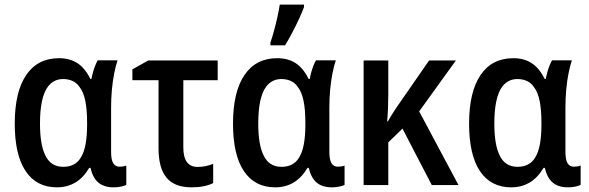

<svg xmlns="http://www.w3.org/2000/svg" viewBox="-20 -802 2552 832"><path d="M226.6 9.8Q138.2 9.8 91.1 -60.5Q43.9 -130.9 43.9 -266.1Q43.9 -403.8 93.5 -476.8Q143.1 -549.8 235.4 -549.8Q281.7 -549.8 314.7 -528.8Q347.7 -507.8 371.6 -460H376.5Q378.9 -474.6 383.1 -489.5Q387.2 -504.4 392.6 -517.8Q397.9 -531.2 403.3 -540.5H489.3Q481.4 -517.1 474.9 -484.1Q468.3 -451.2 464.8 -412.8Q461.4 -374.5 461.4 -335V-143.6Q461.4 -110.4 470.5 -95Q479.5 -79.6 498.5 -79.6Q514.2 -79.6 527.3 -84.5V-1Q522.9 1.5 513.9 4.2Q504.9 6.8 493.9 8.3Q482.9 9.8 472.7 9.8Q431.2 9.8 406.7 -10.5Q382.3 -30.8 372.1 -74.7H366.7Q341.8 -32.2 306.6 -11.2Q271.5 9.8 226.6 9.8ZM254.4 -79.1Q279.8 -79.1 299.1 -89.1Q318.4 -99.1 330.1 -119.1Q344.2 -141.1 350.8 -177Q357.4 -212.9 357.4 -259.3V-271Q357.4 -326.7 349.6 -365Q341.8 -403.3 325.2 -424.3Q313.5 -442.4 294.9 -450.9Q276.4 -459.5 253.4 -459.5Q213.4 -459.5 188.5 -427.7Q170.9 -404.8 162.1 -364.5Q153.3 -324.2 153.3 -267.1Q153.3 -174.8 176.3 -128.9Q188.5 -103.5 207.8 -91.3Q227.1 -79.1 254.4 -79.1Z M811 9.8Q736.3 9.8 701.7 -32Q667 -73.7 667 -159.7V-454.6H553.7V-501.5L622.6 -540H923.3V-454.6H774.4V-163.1Q774.4 -121.1 789.8 -99.9Q805.2 -78.6 836.9 -78.6Q869.1 -78.6 903.8 -91.8V-8.8Q887.2 0 863 4.9Q838.9 9.8 811 9.8Z M1172.4 9.8Q1084 9.8 1036.9 -60.5Q989.7 -130.9 989.7 -266.1Q989.7 -403.8 1039.3 -476.8Q1088.9 -549.8 1181.2 -549.8Q1227.5 -549.8 1260.5 -528.8Q1293.5 -507.8 1317.4 -460H1322.3Q1324.7 -474.6 1328.9 -489.5Q1333 -504.4 1338.4 -517.8Q1343.8 -531.2 1349.1 -540.5H1435.1Q1427.2 -517.1 1420.7 -484.1Q1414.1 -451.2 1410.6 -412.8Q1407.2 -374.5 1407.2 -335V-143.6Q1407.2 -110.4 1416.3 -95Q1425.3 -79.6 1444.3 -79.6Q1460 -79.6 1473.1 -84.5V-1Q1468.8 1.5 1459.7 4.2Q1450.7 6.8 1439.7 8.3Q1428.7 9.8 1418.5 9.8Q1377 9.8 1352.5 -10.5Q1328.1 -30.8 1317.9 -74.7H1312.5Q1287.6 -32.2 1252.4 -11.2Q1217.3 9.8 1172.4 9.8ZM1200.2 -79.1Q1225.6 -79.1 1244.9 -89.1Q1264.2 -99.1 1275.9 -119.1Q1290 -141.1 1296.6 -177Q1303.2 -212.9 1303.2 -259.3V-271Q1303.2 -326.7 1295.4 -365Q1287.6 -403.3 1271 -424.3Q1259.3 -442.4 1240.7 -450.9Q1222.2 -459.5 1199.2 -459.5Q1159.2 -459.5 1134.3 -427.7Q1116.7 -404.8 1107.9 -364.5Q1099.1 -324.2 1099.1 -267.1Q1099.1 -174.8 1122.1 -128.9Q1134.3 -103.5 1153.6 -91.3Q1172.9 -79.1 1200.2 -79.1ZM1151.9 -605.5V-618.2Q1159.7 -640.1 1167.5 -668.9Q1175.3 -697.8 1181.9 -727.5Q1188.5 -757.3 1192.4 -782.2H1297.4V-771.5Q1289.1 -748.5 1276.1 -720.7Q1263.2 -692.9 1248 -663.6Q1232.9 -634.3 1215.3 -605.5Z M1555.7 0V-540H1662.6V-393.1Q1662.6 -363.3 1661.4 -334Q1660.2 -304.7 1657.7 -275.9H1660.6Q1669.4 -291 1676.3 -302.2Q1683.1 -313.5 1690.2 -324.2Q1697.3 -335 1706.1 -347.7L1839.4 -540H1955.6L1796.4 -319.3L1966.8 0H1851.1L1724.1 -244.6L1662.6 -185.1V0Z M2195.3 9.8Q2106.9 9.8 2059.8 -60.5Q2012.7 -130.9 2012.7 -266.1Q2012.7 -403.8 2062.3 -476.8Q2111.8 -549.8 2204.1 -549.8Q2250.5 -549.8 2283.4 -528.8Q2316.4 -507.8 2340.3 -460H2345.2Q2347.7 -474.6 2351.8 -489.5Q2356 -504.4 2361.3 -517.8Q2366.7 -531.2 2372.1 -540.5H2458Q2450.2 -517.1 2443.6 -484.1Q2437 -451.2 2433.6 -412.8Q2430.2 -374.5 2430.2 -335V-143.6Q2430.2 -110.4 2439.2 -95Q2448.2 -79.6 2467.3 -79.6Q2482.9 -79.6 2496.1 -84.5V-1Q2491.7 1.5 2482.7 4.2Q2473.6 6.8 2462.6 8.3Q2451.7 9.8 2441.4 9.8Q2399.9 9.8 2375.5 -10.5Q2351.1 -30.8 2340.8 -74.7H2335.4Q2310.5 -32.2 2275.4 -11.2Q2240.2 9.8 2195.3 9.8ZM2223.1 -79.1Q2248.5 -79.1 2267.8 -89.1Q2287.1 -99.1 2298.8 -119.1Q2313 -141.1 2319.6 -177Q2326.2 -212.9 2326.2 -259.3V-271Q2326.2 -326.7 2318.4 -365Q2310.5 -403.3 2293.9 -424.3Q2282.2 -442.4 2263.7 -450.9Q2245.1 -459.5 2222.2 -459.5Q2182.1 -459.5 2157.2 -427.7Q2139.6 -404.8 2130.9 -364.5Q2122.1 -324.2 2122.1 -267.1Q2122.1 -174.8 2145 -128.9Q2157.2 -103.5 2176.5 -91.3Q2195.8 -79.1 2223.1 -79.1Z"/></svg>

Font: Open Sans
Style: Regular
Weight: 600
Width: 3
Foundry: Ascender Corporation
Version: Version 1.000